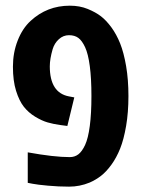

<svg xmlns="http://www.w3.org/2000/svg" viewBox="-20 -660 517 689"><path d="M89.8 -585Q148.9 -639.6 230.5 -639.6Q266.1 -639.6 294.7 -627.9Q323.2 -616.2 342 -601.8Q360.8 -587.4 379.4 -562.3Q397.9 -537.1 411.1 -504.2Q424.3 -471.2 432.6 -422.6Q440.9 -374 440.9 -315.4Q440.9 -256.8 432.6 -208.3Q424.3 -159.7 411.1 -126.7Q397.9 -93.8 379.4 -68.4Q360.8 -43 342 -28.6Q323.2 -14.2 301.8 -4.9Q266.1 9.8 228 9.8Q189.9 9.8 152.3 6.3Q114.7 2.9 97.2 -0.5L79.6 -3.9V-113.3Q173.8 -96.2 230.5 -96.2Q248 -96.2 261.2 -106.2Q274.4 -116.2 285.4 -139.9Q296.4 -163.6 302.2 -207.8Q308.1 -252 308.1 -315.4Q308.1 -378.9 302.2 -422.9Q296.4 -466.8 285.4 -490.5Q274.4 -514.2 261.2 -523.9Q248 -533.7 227.5 -533.7Q207 -533.7 191.2 -519.3Q175.3 -504.9 168.9 -483.4Q158.7 -448.2 158.7 -421.9Q158.7 -326.7 228 -314L246.6 -310.5L221.7 -208L195.8 -211.4Q171.4 -214.8 150.9 -220.7Q130.4 -226.6 106.2 -241.2Q82 -255.9 65.4 -277.1Q48.8 -298.3 37.6 -334.2Q26.4 -370.1 26.4 -420.7Q26.4 -471.2 43.5 -514.6Q60.5 -558.1 89.8 -585Z"/></svg>

Font: Open Sans Hebrew Condensed
Style: Bold
Weight: 700
Width: 3
Foundry: Ascender Corporation, Yanek Iontef
Version: Version 2.001;PS 002.001;hotconv 1.0.70;makeotf.lib2.5.58329